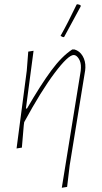

<svg xmlns="http://www.w3.org/2000/svg" viewBox="-20 -695 482 904"><path d="M341 -674 346 -675 359 -671 360 -665Q337 -622 282 -521L277 -520L265 -526Q299 -586 341 -674ZM138 -456 102 -184H107Q172 -296 221.5 -363Q271 -430 320 -462H331Q355 -455 369 -431.5Q383 -408 382 -377L381 -364L308 84L296 185L271 189L360 -361L361 -376Q362 -401 351 -418.5Q340 -436 327 -436Q301 -436 237 -351Q173 -266 94 -120L92 -106L83 0L58 4L106 -362L113 -452Z"/></svg>

Font: Alegreya Sans SC Thin
Style: Italic
Weight: 100
Italic angle: -7°
Designer: Juan Pablo del Peral
Foundry: Huerta Tipografica
Version: Version 2.007